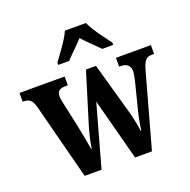

<svg xmlns="http://www.w3.org/2000/svg" viewBox="-136 -896 1016 1027"><g transform="rotate(-20 372.0 -383.0)"><path d="M244 -619V-606H306C330 -632 373 -672 400 -702C426 -672 470 -632 495 -606H557V-619C529 -657 479 -721 460 -766H340C322 -721 271 -657 244 -619ZM62 -433 174 0H270L368 -352L461 0H557L670 -408C687 -473 701 -486 735 -486H746V-536H547V-486H553C590 -486 609 -471 609 -437C609 -426 605 -404 601 -387L563 -237C551 -189 545 -154 541 -123H538C535 -149 526 -198 515 -237L432 -532H375L286 -243C274 -202 263 -155 259 -123H256C251 -154 240 -214 230 -262L200 -400C197 -415 193 -433 193 -444C193 -477 210 -486 245 -486H255V-536H-2V-486H0C34 -486 50 -476 62 -433Z"/></g></svg>

Font: Noto Serif Thai Condensed
Style: Bold
Weight: 700
Width: 3
Designer: Monotype Design Team
Foundry: Monotype Imaging Inc.
Version: Version 2.002